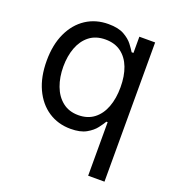

<svg xmlns="http://www.w3.org/2000/svg" viewBox="-137 -660 885 972"><g transform="rotate(20 306.0 -174.5)"><path d="M535.2 204.1H447.3V-84.5H440.4Q431.6 -69.3 414.3 -46.6Q397 -23.9 365.5 -6.1Q334 11.7 281.7 11.7Q213.9 11.7 161.6 -22.9Q109.4 -57.6 80.1 -121.1Q50.8 -184.6 50.8 -271.5Q50.8 -357.9 80.3 -421.1Q109.9 -484.4 162.1 -518.6Q214.4 -552.7 282.2 -552.7Q335.4 -552.7 366.7 -535.2Q397.9 -517.6 414.8 -495.4Q431.6 -473.1 440.4 -458.5H450.2V-545.9H535.2ZM294.9 -66.9Q344.7 -66.9 378.9 -93Q413.1 -119.1 430.7 -165.5Q448.2 -211.9 448.2 -272.5Q448.2 -333 430.9 -378.2Q413.6 -423.3 379.4 -448.7Q345.2 -474.1 294.9 -474.1Q243.2 -474.1 208.7 -447.3Q174.3 -420.4 157.2 -374.8Q140.1 -329.1 140.1 -272.5Q140.1 -215.3 157.5 -168.7Q174.8 -122.1 209.5 -94.5Q244.1 -66.9 294.9 -66.9Z"/></g></svg>

Font: Inter Variable
Style: Regular
Weight: 400
Designer: Rasmus Andersson
Foundry: rsms
Version: Version 4.001;git-9221beed3